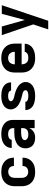

<svg xmlns="http://www.w3.org/2000/svg" viewBox="1108 -1676 783 3040"><g transform="rotate(-90 1500.0 -156.5)"><path d="M297 8Q267 8 237.5 3Q208 -2 181 -14.5Q154 -27 132 -48Q110 -69 96 -95Q82 -121 76.5 -150.5Q71 -180 71 -210V-310Q71 -340 76.5 -369.5Q82 -399 96 -425Q110 -451 132 -472Q154 -493 181 -505.5Q208 -518 237.5 -523Q267 -528 297 -528Q325 -528 353 -524Q381 -520 407 -509.5Q433 -499 455 -481.5Q477 -464 492.5 -440.5Q508 -417 515.5 -389.5Q523 -362 523 -334V-328H391V-331Q391 -349 384.5 -366.5Q378 -384 364.5 -396Q351 -408 333 -413Q315 -418 297 -418Q277 -418 257.5 -410Q238 -402 225.5 -386.5Q213 -371 208 -350.5Q203 -330 203 -310V-210Q203 -190 208 -169.5Q213 -149 225.5 -133.5Q238 -118 257.5 -110Q277 -102 297 -102Q315 -102 333 -107Q351 -112 364.5 -124Q378 -136 384.5 -153.5Q391 -171 391 -189V-192H523V-186Q523 -158 515.5 -130.5Q508 -103 492.5 -79.5Q477 -56 455 -38.5Q433 -21 407 -10.5Q381 0 353 4Q325 8 297 8Z M840 8Q808 8 776 0Q744 -8 719.5 -28.5Q695 -49 683 -80Q671 -111 671 -143Q671 -172 680 -200.5Q689 -229 708.5 -250.5Q728 -272 753.5 -286Q779 -300 807 -308Q835 -316 864 -319Q893 -322 922 -322H991V-341Q991 -358 984.5 -374.5Q978 -391 964 -401.5Q950 -412 933 -416Q916 -420 899 -420Q884 -420 869 -418Q854 -416 840.5 -409.5Q827 -403 817 -391Q807 -379 807 -364V-363H677V-366Q677 -392 686 -416.5Q695 -441 711.5 -460.5Q728 -480 750.5 -493.5Q773 -507 797.5 -514.5Q822 -522 847.5 -525Q873 -528 899 -528Q926 -528 953.5 -524.5Q981 -521 1007 -511Q1033 -501 1055 -484.5Q1077 -468 1092.5 -445.5Q1108 -423 1114.5 -396Q1121 -369 1121 -341V0H991V-86Q982 -64 966.5 -45.5Q951 -27 930.5 -14.5Q910 -2 886.5 3Q863 8 840 8ZM895 -100Q914 -100 932.5 -105Q951 -110 965 -122.5Q979 -135 985 -152.5Q991 -170 991 -189V-214H922Q910 -214 897.5 -213Q885 -212 873 -210Q861 -208 849 -205Q837 -202 826 -196Q815 -190 808 -179.5Q801 -169 801 -157Q801 -141 811 -129Q821 -117 835 -110.5Q849 -104 864.5 -102Q880 -100 895 -100Z M1499 8Q1474 8 1449 5.5Q1424 3 1400 -3.5Q1376 -10 1353.5 -21.5Q1331 -33 1314 -51Q1297 -69 1287 -92.5Q1277 -116 1277 -141V-147H1407V-146Q1407 -137 1412.5 -128.5Q1418 -120 1426 -115.5Q1434 -111 1443 -108Q1452 -105 1461.5 -103.5Q1471 -102 1480.5 -101Q1490 -100 1499 -100Q1508 -100 1517.5 -100.5Q1527 -101 1536 -102.5Q1545 -104 1554 -106.5Q1563 -109 1571.5 -113.5Q1580 -118 1585.5 -126Q1591 -134 1591 -143Q1591 -156 1582.5 -166.5Q1574 -177 1562.5 -182.5Q1551 -188 1538.5 -191.5Q1526 -195 1513 -198H1511Q1486 -204 1461 -211Q1436 -218 1412 -228Q1388 -238 1365.5 -252Q1343 -266 1325.5 -285Q1308 -304 1297.5 -328.5Q1287 -353 1287 -378Q1287 -403 1296 -426Q1305 -449 1321.5 -467Q1338 -485 1359.5 -497Q1381 -509 1404.5 -516Q1428 -523 1452.5 -525.5Q1477 -528 1501 -528Q1525 -528 1549.5 -525.5Q1574 -523 1597.5 -516.5Q1621 -510 1642.5 -498Q1664 -486 1680.5 -468Q1697 -450 1706 -427Q1715 -404 1715 -379V-373H1585V-374Q1585 -388 1575 -397.5Q1565 -407 1553 -412Q1541 -417 1527.5 -418.5Q1514 -420 1501 -420Q1488 -420 1475 -418.5Q1462 -417 1449.5 -413Q1437 -409 1427 -399.5Q1417 -390 1417 -377Q1417 -364 1426 -354Q1435 -344 1446.5 -338Q1458 -332 1470.5 -328.5Q1483 -325 1495.5 -322Q1508 -319 1521 -316Q1534 -313 1546.5 -309.5Q1559 -306 1571 -301.5Q1583 -297 1595 -292Q1607 -287 1619 -281Q1631 -275 1642 -268Q1653 -261 1663 -253Q1673 -245 1682 -235.5Q1691 -226 1698 -215Q1705 -204 1710.5 -192.5Q1716 -181 1718.5 -168Q1721 -155 1721 -142Q1721 -117 1711.5 -93.5Q1702 -70 1684.5 -52Q1667 -34 1644.5 -22Q1622 -10 1598 -3.5Q1574 3 1549 5.5Q1524 8 1499 8Z M2100 8Q2070 8 2040 3Q2010 -2 1983 -14.5Q1956 -27 1933.5 -47.5Q1911 -68 1896.5 -94.5Q1882 -121 1876.5 -150.5Q1871 -180 1871 -210V-310Q1871 -340 1876.5 -369.5Q1882 -399 1896.5 -425.5Q1911 -452 1933.5 -472.5Q1956 -493 1983 -505.5Q2010 -518 2040 -523Q2070 -528 2100 -528Q2130 -528 2160 -523Q2190 -518 2217 -505.5Q2244 -493 2266.5 -472.5Q2289 -452 2303.5 -425.5Q2318 -399 2323.5 -369.5Q2329 -340 2329 -310V-206H2001Q2001 -185 2007 -165Q2013 -145 2026.5 -129.5Q2040 -114 2059.5 -107Q2079 -100 2100 -100Q2115 -100 2131 -102Q2147 -104 2161 -110.5Q2175 -117 2186 -129.5Q2197 -142 2197 -157H2327Q2327 -131 2317.5 -106Q2308 -81 2291 -61Q2274 -41 2251 -27.5Q2228 -14 2203 -6Q2178 2 2152 5Q2126 8 2100 8ZM2001 -314H2199Q2199 -335 2193 -355Q2187 -375 2173.5 -390.5Q2160 -406 2140.5 -413Q2121 -420 2100 -420Q2079 -420 2059.5 -413Q2040 -406 2026.5 -390.5Q2013 -375 2007 -355Q2001 -335 2001 -314Z M2554 215Q2569 171 2583.5 126.5Q2598 82 2613 38L2633 -22L2463 -520H2600L2703 -154L2800 -520H2937L2717 136L2691 215Z"/></g></svg>

Font: Iosevka Extrabold Extended
Style: Regular
Weight: 800
Width: 7
Monospace: yes
Designer: Belleve Invis
Foundry: Belleve Invis
Version: Version 32.5.0; ttfautohint (v1.8.4)